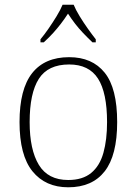

<svg xmlns="http://www.w3.org/2000/svg" viewBox="-20 -786 581 816"><path d="M270 10Q173 10 118 -58Q63 -126 63 -267Q63 -407 116.5 -475Q170 -543 274 -543Q372 -543 425 -477Q478 -411 478 -267Q478 -126 425 -58Q372 10 270 10ZM270 -21Q331 -21 367.5 -51Q404 -81 419.5 -136.5Q435 -192 435 -267Q435 -392 396.5 -452Q358 -512 274 -512Q184 -512 145 -451Q106 -390 106 -267Q106 -150 145 -85.5Q184 -21 270 -21ZM152 -619Q168 -638 186 -664Q204 -690 220.5 -717Q237 -744 246 -766H293Q302 -744 318.5 -717Q335 -690 353.5 -664Q372 -638 387 -619V-606H373Q350 -628 332 -647Q314 -666 299 -685.5Q284 -705 269 -728Q254 -705 239 -685.5Q224 -666 207 -647Q190 -628 166 -606H152Z"/></svg>

Font: Noto Serif Kannada ExtraLight
Style: Regular
Weight: 250
Version: Version 2.003